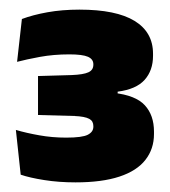

<svg xmlns="http://www.w3.org/2000/svg" viewBox="-20 -732 354 399"><path d="M137 -353Q102 -353 72 -357.8Q42 -362.5 23 -369L13 -462Q35 -455.5 61.8 -450.8Q88.5 -446 117.5 -446Q151 -446 162.5 -452Q174 -458 174 -468.5V-470Q174 -475 172 -478.8Q170 -482.5 165.5 -485Q161 -487.5 153.2 -489Q145.5 -490.5 133.5 -491L59 -493V-574L129 -576Q153.5 -577 163.8 -581.8Q174 -586.5 174 -597.5V-598.5Q174 -609 162.8 -614Q151.5 -619 124 -619Q91.5 -619 63 -613.8Q34.5 -608.5 15.5 -603.5L25.5 -692.5Q48 -701 78.5 -706.5Q109 -712 145 -712Q221.5 -712 259.8 -688.5Q298 -665 298 -620.5V-616Q298 -585.5 280.5 -566Q263 -546.5 224.5 -541.5V-527.5L216 -539Q262 -534 281 -513.2Q300 -492.5 300 -458.5V-453.5Q300 -422.5 282.2 -399.8Q264.5 -377 228.2 -365Q192 -353 137 -353Z"/></svg>

Font: Anek Odia Medium ExtraBold
Style: Regular
Weight: 800
Version: Version 1.003